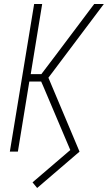

<svg xmlns="http://www.w3.org/2000/svg" viewBox="-20 -755 540 956"><path d="M165 181 142 153 330 -8 196 -324 185 -349H126L69 0H29L150 -735H190L133 -386H186L255 -477L449 -735H497L221 -368L376 0Z"/></svg>

Font: Iosevka SS18 Extralight
Style: Italic
Weight: 200
Italic angle: -9°
Monospace: yes
Designer: Belleve Invis
Foundry: Belleve Invis
Version: Version 25.1.1; ttfautohint (v1.8.4)